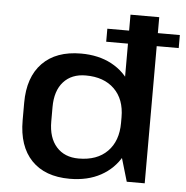

<svg xmlns="http://www.w3.org/2000/svg" viewBox="-53 -792 826 852"><g transform="rotate(5 360.0 -365.5)"><path d="M288 9Q178 9 118 -53.5Q58 -116 58 -231V-309Q58 -424 119 -486.5Q180 -549 291 -549Q369 -549 427 -518Q485 -487 517.5 -430Q550 -373 550 -295V-249Q550 -171 517.5 -113Q485 -55 426.5 -23Q368 9 288 9ZM320 -84Q402 -84 448 -130.5Q494 -177 494 -258V-283Q494 -363 447.5 -408.5Q401 -454 320 -454Q257 -454 221 -414Q185 -374 185 -301V-237Q185 -165 221 -124.5Q257 -84 320 -84ZM494 -163V-740H622V0H542ZM720 -669V-611H397V-669Z"/></g></svg>

Font: Pathway Extreme 12pt SemiBold
Style: Regular
Weight: 600
Version: Version 1.001;gftools[0.9.26]